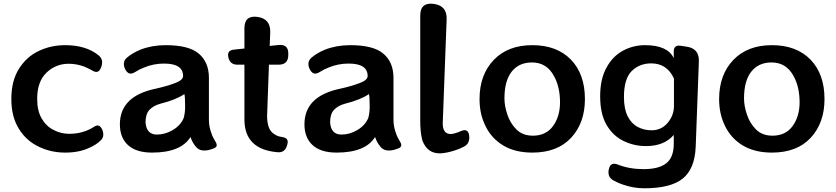

<svg xmlns="http://www.w3.org/2000/svg" viewBox="-20 -810 4497 1033"><path d="M331 11Q255 11 190 -20Q122 -52 83 -115Q41 -180 41 -278Q41 -375 82 -440Q123 -505 189 -536Q254 -567 331 -567Q443 -567 511 -512Q527 -498 529 -481Q531 -464 523 -445Q515 -426 503 -423.5Q491 -421 474 -432Q465 -437 455.5 -441.5Q446 -446 435 -451Q393 -467 350 -467Q280 -467 230 -419Q180 -371 180 -278Q180 -214 204 -173Q229 -130 268 -111Q307 -90 353 -90Q401 -90 443 -106Q465 -114 483 -126Q499 -137 509.5 -134.5Q520 -132 529 -115Q537 -98 535.5 -81.5Q534 -65 519 -52Q497 -31 463 -16Q408 11 331 11Z M798 11Q712 11 668 -30Q625 -70 625 -141Q625 -293 818 -333Q877 -346 922 -363Q965 -379 965 -401Q965 -468 863 -468Q806 -468 756 -447Q729 -437 708 -423Q691 -412 678 -414.5Q665 -417 655 -435Q645 -453 646.5 -470Q648 -487 663 -500Q694 -526 736 -543Q798 -567 871 -567Q997 -567 1050 -521Q1104 -475 1104 -391V-164Q1104 -127 1119 -89Q1122 -79 1127 -70Q1132 -61 1137 -52Q1148 -35 1145.5 -25Q1143 -15 1123 -9L1114 -6Q1090 2 1068 -1Q1046 -4 1031 -24Q1014 -45 1005 -73Q953 11 798 11ZM824 -86Q868 -86 909 -110Q950 -134 968 -174Q976 -202 976 -236Q976 -289 972 -304Q927 -273 843 -252Q806 -242 784.5 -219.5Q763 -197 763 -151Q768 -86 824 -86Z M1473 9Q1295 -6 1295 -168V-462H1257Q1219 -462 1209 -499V-501Q1199 -539 1239 -543L1295 -549V-658Q1295 -729 1366 -719Q1435 -709 1434 -638L1431 -563L1481 -568Q1531 -572 1531 -523V-514Q1531 -462 1479 -462H1427L1417 -186Q1417 -152 1426 -126Q1435 -99 1461 -85Q1475 -76 1497 -73Q1516 -70 1523.5 -61Q1531 -52 1526 -33L1525 -30Q1514 13 1473 9Z M1791 11Q1705 11 1661 -30Q1618 -70 1618 -141Q1618 -293 1811 -333Q1870 -346 1915 -363Q1958 -379 1958 -401Q1958 -468 1856 -468Q1799 -468 1749 -447Q1722 -437 1701 -423Q1684 -412 1671 -414.5Q1658 -417 1648 -435Q1638 -453 1639.5 -470Q1641 -487 1656 -500Q1687 -526 1729 -543Q1791 -567 1864 -567Q1990 -567 2043 -521Q2097 -475 2097 -391V-164Q2097 -127 2112 -89Q2115 -79 2120 -70Q2125 -61 2130 -52Q2141 -35 2138.5 -25Q2136 -15 2116 -9L2107 -6Q2083 2 2061 -1Q2039 -4 2024 -24Q2007 -45 1998 -73Q1946 11 1791 11ZM1817 -86Q1861 -86 1902 -110Q1943 -134 1961 -174Q1969 -202 1969 -236Q1969 -289 1965 -304Q1920 -273 1836 -252Q1799 -242 1777.5 -219.5Q1756 -197 1756 -151Q1761 -86 1817 -86Z M2345 15Q2279 15 2253 -53Q2252 -56 2250 -64Q2241 -103 2241 -162V-726Q2241 -799 2314 -789Q2386 -779 2383 -706L2362 -146Q2362 -89 2405 -89Q2423 -89 2461 -105Q2498 -121 2504 -82Q2507 -62 2500.5 -46Q2494 -30 2476 -21Q2451 -8 2428 -1Q2385 13 2351 15Z M2844 11Q2752 11 2688 -27Q2625 -65 2593 -130Q2560 -195 2560 -277Q2560 -408 2637 -488Q2713 -567 2844 -567Q2976 -567 3052 -489Q3127 -411 3127 -277Q3127 -149 3053 -69Q2979 11 2844 11ZM2847 -80Q2918 -80 2955.5 -132Q2993 -184 2993 -259Q2993 -342 2961 -400Q2922 -474 2842 -474Q2772 -474 2733 -424.5Q2694 -375 2694 -280Q2694 -241 2709.5 -194Q2725 -147 2758.5 -113.5Q2792 -80 2847 -80Z M3446 203Q3388 203 3331 183Q3316 178 3303 172Q3290 166 3279 160Q3262 150 3256.5 134.5Q3251 119 3256 99Q3261 79 3272.5 73.5Q3284 68 3303 75Q3366 100 3442 100Q3524 100 3564 69Q3605 37 3605 -36V-84Q3553 -24 3456 -24Q3392 -24 3336 -51Q3279 -78 3244 -137Q3209 -196 3209 -292Q3209 -385 3243 -446Q3276 -507 3331 -537Q3387 -567 3450 -567Q3572 -567 3605 -497V-533Q3605 -569 3641 -564L3674 -559Q3743 -549 3740 -479L3723 -20Q3718 99 3653 151Q3588 203 3446 203ZM3485 -109Q3539 -109 3572.5 -149.5Q3606 -190 3606 -239V-388Q3568 -469 3484 -469Q3420 -469 3378.5 -427.5Q3337 -386 3337 -288Q3337 -224 3357 -184.5Q3377 -145 3411 -127Q3445 -109 3485 -109Z M4133 11Q4041 11 3977 -27Q3914 -65 3882 -130Q3849 -195 3849 -277Q3849 -408 3926 -488Q4002 -567 4133 -567Q4265 -567 4341 -489Q4416 -411 4416 -277Q4416 -149 4342 -69Q4268 11 4133 11ZM4136 -80Q4207 -80 4244.5 -132Q4282 -184 4282 -259Q4282 -342 4250 -400Q4211 -474 4131 -474Q4061 -474 4022 -424.5Q3983 -375 3983 -280Q3983 -241 3998.5 -194Q4014 -147 4047.5 -113.5Q4081 -80 4136 -80Z"/></svg>

Font: MaokenZhuyuanTi
Style: Regular
Weight: 400
Designer: Fontworks Inc & LongZhuTi team: ZERO子、时光羊、荆南、频凡、刘鹏、Little White Dog、帆影Magmeta、奈白不弍、白日月球、ChaoTawei、雨三（排名不分先后）
Version: Version 1.000; 20230222